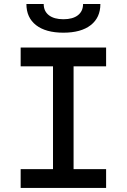

<svg xmlns="http://www.w3.org/2000/svg" viewBox="-20 -928 626 948"><path d="M241.7 0V-693.4H343.3V0ZM82 0V-92.8H503.9V0ZM82 -600.6V-693.4H503.9V-600.6ZM293 -766.6Q206.1 -766.6 158.2 -803.7Q110.4 -840.8 110.4 -908.2H195.8Q195.8 -872.6 221.4 -852.8Q247.1 -833 293 -833Q339.4 -833 364.7 -852.8Q390.1 -872.6 390.1 -908.2H475.6Q475.6 -840.8 427.7 -803.7Q379.9 -766.6 293 -766.6Z"/></svg>

Font: Cascadia Code
Style: Regular
Weight: 400
Monospace: yes
Designer: Aaron Bell
Foundry: Saja Typeworks
Version: Version 2106.017